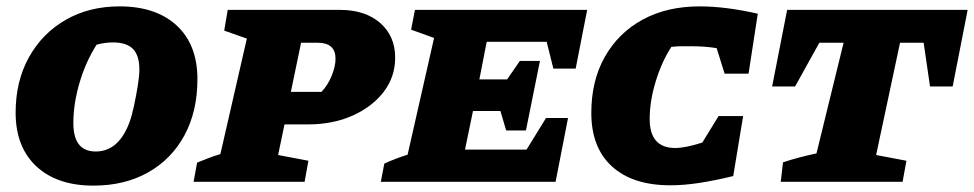

<svg xmlns="http://www.w3.org/2000/svg" viewBox="-20 -570 3054 602"><path d="M273 12Q159 12 94 -48.5Q29 -109 29 -217Q29 -315 70.5 -390Q112 -465 185.5 -507.5Q259 -550 355 -550Q469 -550 534 -490Q599 -430 599 -322Q599 -221 558.5 -146Q518 -71 444.5 -29.5Q371 12 273 12ZM280 -95Q351 -95 385 -184Q393 -205 400 -237.5Q407 -270 412 -301.5Q417 -333 417 -352Q417 -396 397 -416.5Q377 -437 334 -437Q309 -437 283 -430Q249 -377 229.5 -311Q210 -245 210 -184Q210 -95 280 -95Z M587 0 598 -60Q613 -66 630.5 -73Q648 -80 671 -87L754 -449L683 -474L694 -539H1046Q1125 -539 1172 -498Q1219 -457 1219 -389Q1219 -329 1183 -282Q1147 -235 1085.5 -207.5Q1024 -180 946 -180H872L852 -84L947 -66L935 0ZM976 -436H924L892 -282H988Q1008 -303 1020 -332.5Q1032 -362 1032 -386Q1032 -436 976 -436Z M1174 0 1185 -57Q1202 -65 1220.5 -72Q1239 -79 1258 -85L1341 -451L1269 -477L1281 -539H1821L1785 -355H1715L1694 -439H1506L1483 -321H1570L1610 -379H1673L1629 -161H1567L1549 -222H1463L1438 -101H1631L1692 -200H1761L1722 0Z M2082 11Q1964 11 1899 -48Q1834 -107 1834 -216Q1834 -317 1876.5 -392Q1919 -467 1995 -508.5Q2071 -550 2174 -550Q2255 -550 2356 -527L2327 -339H2252L2227 -419Q2191 -425 2147 -425Q2132 -425 2116.5 -425Q2101 -425 2085 -423Q2055 -377 2036 -315Q2017 -253 2017 -197Q2017 -106 2097 -106Q2129 -106 2182 -123L2233 -206H2310L2279 -18Q2222 -4 2173 3.5Q2124 11 2082 11Z M3014 -539 2967 -299H2896L2876 -436H2802L2727 -84L2822 -66L2810 0H2428L2435 -61Q2462 -70 2487 -76.5Q2512 -83 2540 -89L2625 -436H2549L2473 -299H2401L2448 -539Z"/></svg>

Font: Piazzolla SC ExtraBold
Style: Italic
Weight: 800
Italic angle: -11.3°
Designer: Juan Pablo del Peral
Foundry: Huerta Tipografica
Version: Version 1.330